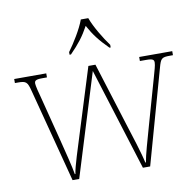

<svg xmlns="http://www.w3.org/2000/svg" viewBox="-84 -852 959 938"><g transform="rotate(-10 396.0 -383.0)"><path d="M293 -619V-606H300C345 -652 368 -682 395 -731C422 -682 445 -652 491 -606H497V-619C469 -657 430 -721 414 -766H377C361 -721 321 -657 293 -619ZM80 -463 201 0H234L391 -508L550 0H586L717 -467C729 -511 734 -516 775 -516H790V-536H626V-516H658C692 -516 696 -509 696 -496C696 -482 688 -457 680 -428L617 -206C594 -124 575 -60 569 -23H566C558 -64 523 -174 507 -223L409 -536H374L271 -206C256 -157 224 -61 220 -27H217C212 -61 188 -154 176 -202L119 -425C113 -445 103 -486 103 -496C103 -509 107 -516 141 -516H165V-536H6V-516H21C62 -516 68 -510 80 -463Z"/></g></svg>

Font: Noto Serif Thai SemiCondensed Thin
Style: Regular
Weight: 100
Width: 4
Designer: Monotype Design Team
Foundry: Monotype Imaging Inc.
Version: Version 2.002